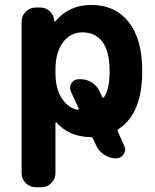

<svg xmlns="http://www.w3.org/2000/svg" viewBox="-20 -577 642 793"><path d="M402.3 -175.8Q403.3 -173.8 405.8 -173.3Q408.2 -172.9 409.2 -174.8Q432.6 -209 432.6 -278.3Q432.6 -280.3 432.6 -283.2Q432.6 -364.3 403.3 -403.8Q374 -443.4 320.3 -443.4Q271.5 -443.4 240.2 -402.3Q209 -361.3 209 -288.1V-278.3Q209 -205.1 239.3 -165Q266.6 -128.9 299.8 -124Q302.7 -123 304.2 -125Q305.7 -127 304.7 -129.9L273.4 -197.3Q269.5 -206.1 269.5 -213.9Q269.5 -223.6 275.4 -233.4Q286.1 -250 306.6 -250H311.5Q337.9 -250 359.9 -235.8Q381.8 -221.7 392.6 -197.3ZM493.2 25.4Q497.1 33.2 497.1 41Q497.1 50.8 490.2 60.5Q479.5 77.1 459 77.1Q433.6 77.1 411.6 63Q389.6 48.8 377.9 25.4L364.3 -3.9Q361.3 -10.7 353.5 -10.7Q266.6 -11.7 213.9 -70.3Q212.9 -72.3 210.9 -71.3Q209 -70.3 209 -68.4V138.7Q209 162.1 191.9 179.2Q174.8 196.3 151.4 196.3H127Q103.5 196.3 86.4 179.2Q69.3 162.1 69.3 138.7V-488.3Q69.3 -511.7 86.4 -528.8Q103.5 -545.9 127 -545.9H146.5Q169.9 -545.9 186.5 -529.8Q203.1 -513.7 204.1 -490.2Q204.1 -489.3 206.1 -488.8Q208 -488.3 209 -489.3Q265.6 -556.6 356.4 -556.6Q455.1 -556.6 511.2 -486.3Q567.4 -416 567.4 -283.2Q567.4 -107.4 469.7 -43.9Q463.9 -40 466.8 -33.2Z"/></svg>

Font: Gen Jyuu Gothic Bold
Style: Bold
Weight: 700
Designer: [Source Han Sans]
Ryoko NISHIZUKA  (kana & ideographs); Paul D. Hunt (Latin, Greek & Cyrillic); Wenlong ZHANG  (bopomofo
Version: Version 1.002.20150607